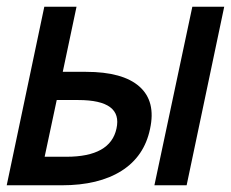

<svg xmlns="http://www.w3.org/2000/svg" viewBox="-44 -552 688 572"><path d="M-24 0 88 -532H184L143 -338H212Q322 -338 371.5 -294Q421 -250 403 -168Q386 -86 318 -43Q250 0 140 0ZM416 0 529 -532H624L512 0ZM89 -85H154Q285 -85 303 -169Q322 -254 189 -254H125Z"/></svg>

Font: Geist Mono Medium
Style: Italic
Weight: 500
Italic angle: -12°
Monospace: yes
Designer: Basement.studio, Andrés Briganti, Mateo Zaragoza
Foundry: Basement.studio, Vercel, Andrés Briganti, Guido Ferreyra, Mateo Zaragoza
Version: Version 1.500; ttfautohint (v1.8.4.7-5d5b)